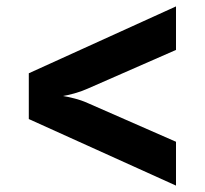

<svg xmlns="http://www.w3.org/2000/svg" viewBox="-20 -629 640 600"><path d="M530 -49 70 -257V-400L530 -609V-473L254 -352Q234 -343 212 -337Q190 -331 177 -329Q190 -327 212 -321.5Q234 -316 254 -307L530 -186Z"/></svg>

Font: NKDuy Mono ExtraBold
Style: Regular
Weight: 800
Monospace: yes
Designer: NKDuy
Foundry: NKDuy
Version: Version 2.251; ttfautohint (v1.8.4.7-5d5b)